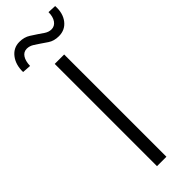

<svg xmlns="http://www.w3.org/2000/svg" viewBox="-336 -920 936 936"><g transform="rotate(-45 132.0 -452.5)"><path d="M100 0V-705H165V0ZM8 -783 -37 -786Q-38 -837 -12.5 -870Q13 -903 54 -903Q87 -903 111 -887.5Q135 -872 147 -864Q155 -858 172.5 -846.5Q190 -835 208 -835Q230 -835 243.5 -854Q257 -873 257 -905L301 -903Q304 -851 278.5 -818.5Q253 -786 210 -786Q177 -786 154 -801.5Q131 -817 121 -824Q111 -831 93 -842.5Q75 -854 56 -854Q34 -854 21.5 -835Q9 -816 8 -783Z"/></g></svg>

Font: Nunito Sans 7pt Condensed Light
Style: Regular
Weight: 300
Width: 3
Designer: Vernon Adams
Foundry: Vernon Adams
Version: Version 3.101;gftools[0.9.27]